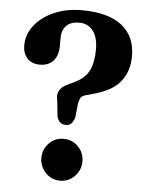

<svg xmlns="http://www.w3.org/2000/svg" viewBox="-53 -773 638 829"><g transform="rotate(5 266.0 -359.0)"><path d="M196 -334Q184 -381 233.5 -404.5L266 -420Q310.5 -442 327 -477.2Q343.5 -512.5 343.5 -567Q343.5 -620 321.2 -648Q299 -676 262.5 -676Q225 -676 206 -656.5Q187 -637 187 -604.5V-569.5Q187 -527 166 -503.8Q145 -480.5 107 -480.5Q73.5 -480.5 53.5 -501.2Q33.5 -522 33.5 -559Q33.5 -605 64 -644.2Q94.5 -683.5 147.8 -707Q201 -730.5 268 -730.5Q383 -730.5 442 -684Q501 -637.5 501 -552Q501 -486 465.2 -441Q429.5 -396 344.5 -374L316 -366Q300.5 -362 295.2 -353.2Q290 -344.5 287 -330.5L280 -265.5Q273 -246.5 264.8 -238.8Q256.5 -231 241.5 -231Q213 -231 203.5 -263.5ZM238 11Q201 11 175.2 -16.2Q149.5 -43.5 149.5 -80Q149.5 -117.5 175.2 -144Q201 -170.5 238 -170.5Q276 -170.5 301.8 -144Q327.5 -117.5 327.5 -80Q327.5 -43.5 301.8 -16.2Q276 11 238 11Z"/></g></svg>

Font: Fraunces 9pt Soft SemiBold
Style: Regular
Weight: 600
Version: Version 1.000;[b76b70a41]